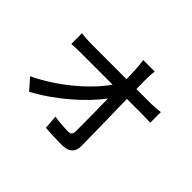

<svg xmlns="http://www.w3.org/2000/svg" viewBox="-174 -1052 1348 1348"><g transform="rotate(45 500.0 -378.0)"><path d="M670 -791H556C560 -767 563 -740 565 -700C566 -676 567 -646 568 -613H219C187 -613 147 -616 119 -620V-514C152 -516 186 -517 221 -517H526C446 -399 274 -244 75 -149L147 -67C317 -157 486 -308 572 -425C574 -303 575 -178 575 -103C575 -76 565 -63 538 -63C502 -63 447 -67 401 -74L409 29C462 32 520 35 575 35C642 35 676 3 676 -55C675 -184 671 -369 668 -517H814C839 -517 875 -516 902 -515V-620C881 -617 838 -613 809 -613H666C666 -647 665 -676 665 -700C664 -729 666 -762 670 -791Z"/></g></svg>

Font: DAIFUKU Sans JP Medium
Style: Regular
Weight: 500
Designer: Original font ‘Source Han Sans JP’ : Ryoko NISHIZUKA  (kana, bopomofo & ideographs); Paul D. Hunt (Latin, Greek & Cyrill
Foundry: Daifuku
Version: Version 1.000